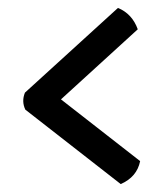

<svg xmlns="http://www.w3.org/2000/svg" viewBox="-20 -584 424 485"><path d="M285 -119 44 -307Q34 -328 43 -350L278 -564Q314 -549 328 -510L134 -333L334 -177Q326 -137 285 -119Z"/></svg>

Font: Federant
Style: Medium
Weight: 500
Designer: Cyreal (www.cyreal.org)
Foundry: Cyreal (www.cyreal.org)
Version: Version 1.010